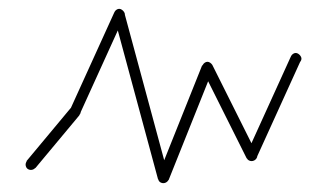

<svg xmlns="http://www.w3.org/2000/svg" viewBox="-20 -413 740 435"><path d="M38 -40Q38 -37 39.5 -34Q41 -31 44 -29.5Q47 -28 50 -28Q53 -28 56 -29.5Q59 -31 61 -34Q63 -37 63 -40Q63 -43 61 -46Q59 -49 56 -51Q53 -53 50 -53Q47 -53 44 -51Q41 -49 39.5 -46Q38 -43 38 -40Z M40 -48 60 -32 160 -152 140 -168Z M138 -160Q138 -157 139.5 -154Q141 -151 144 -149.5Q147 -148 150 -148Q153 -148 156 -149.5Q159 -151 161 -154Q163 -157 163 -160Q163 -163 161 -166Q159 -169 156 -171Q153 -173 150 -173Q147 -173 144 -171Q141 -169 139.5 -166Q138 -163 138 -160Z M139 -165 161 -155 261 -375 239 -385Z M238 -380Q238 -377 239.5 -374Q241 -371 244 -369.5Q247 -368 250 -368Q253 -368 256 -369.5Q259 -371 261 -374Q263 -377 263 -380Q263 -383 261 -386Q259 -389 256 -391Q253 -393 250 -393Q247 -393 244 -391Q241 -389 239.5 -386Q238 -383 238 -380Z M262 -383 238 -377 338 -7 362 -13Z M338 -10Q338 -7 339.5 -4Q341 -1 344 0.5Q347 2 350 2Q353 2 356 0.5Q359 -1 361 -4Q363 -7 363 -10Q363 -13 361 -16Q359 -19 356 -21Q353 -23 350 -23Q347 -23 344 -21Q341 -19 339.5 -16Q338 -13 338 -10Z M338 -15 362 -5 462 -255 438 -265Z M438 -260Q438 -257 439.5 -254Q441 -251 444 -249.5Q447 -248 450 -248Q453 -248 456 -249.5Q459 -251 461 -254Q463 -257 463 -260Q463 -263 461 -266Q459 -269 456 -271Q453 -273 450 -273Q447 -273 444 -271Q441 -269 439.5 -266Q438 -263 438 -260Z M461 -266 439 -254 539 -54 561 -66Z M538 -60Q538 -57 539.5 -54Q541 -51 544 -49.5Q547 -48 550 -48Q553 -48 556 -49.5Q559 -51 561 -54Q563 -57 563 -60Q563 -63 561 -66Q559 -69 556 -71Q553 -73 550 -73Q547 -73 544 -71Q541 -69 539.5 -66Q538 -63 538 -60Z M539 -65 561 -55 661 -275 639 -285Z M638 -280Q638 -277 639.5 -274Q641 -271 644 -269.5Q647 -268 650 -268Q653 -268 656 -269.5Q659 -271 661 -274Q663 -277 663 -280Q663 -283 661 -286Q659 -289 656 -291Q653 -293 650 -293Q647 -293 644 -291Q641 -289 639.5 -286Q638 -283 638 -280Z"/></svg>

Font: Linefont Thin
Style: Regular
Weight: 100
Monospace: yes
Version: Version 3.002;gftools[0.9.33]